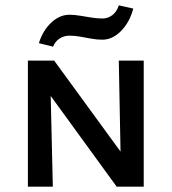

<svg xmlns="http://www.w3.org/2000/svg" viewBox="-20 -696 640 716"><path d="M84 0V-470H166L177 0ZM461 0H415L122 -403V-470H182L457 -93ZM516 -470V0H432L423 -470ZM178 -522 125 -535Q139 -581 170.5 -611Q202 -641 239 -641Q257 -641 278 -637.5Q299 -634 321 -630.5Q343 -627 362 -627Q383 -627 399.5 -640Q416 -653 423 -676L477 -664Q463 -612 431 -580Q399 -548 362 -548Q341 -548 319.5 -552Q298 -556 278 -559.5Q258 -563 239 -563Q219 -563 202.5 -552.5Q186 -542 178 -522Z"/></svg>

Font: Ysabeau SC SemiBold
Style: Regular
Weight: 600
Designer: Christian Thalmann (Catharsis Fonts)
Version: Version 2.001;gftools[0.9.30]; featfreeze: smcp